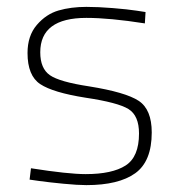

<svg xmlns="http://www.w3.org/2000/svg" viewBox="-20 -529 523 558"><path d="M403 -494 401 -461Q299 -477 231 -477Q97 -477 97 -377Q97 -330 125 -310.5Q153 -291 239 -278Q345 -261 383 -236Q421 -211 421 -144Q421 -60 373 -25.5Q325 9 231 9Q206 9 164.5 5Q123 1 94 -3L66 -7L70 -40Q178 -23 229 -23Q306 -23 345 -48Q384 -73 384 -141Q384 -193 353.5 -212Q323 -231 229 -245Q134 -260 97 -284.5Q60 -309 60 -375Q60 -425 87 -456.5Q114 -488 150 -498.5Q186 -509 231 -509Q265 -509 308 -505.5Q351 -502 377 -498Z"/></svg>

Font: TypoPRO Titillium Text
Style: 1 wt
Weight: 100
Designer: Accademia di Belle Arti di Urbino and others
Foundry: Accademia di Belle Arti di Urbino and others.
Version: Version 25.000